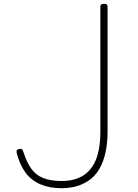

<svg xmlns="http://www.w3.org/2000/svg" viewBox="-20 -973 726 1012"><path d="M305 19Q241 19 193 -1.5Q145 -22 115 -62.5Q85 -103 69 -163Q66 -175 68 -180.5Q70 -186 80 -187Q90 -191 95 -187Q100 -183 104 -170Q121 -117 145 -83.5Q169 -50 208 -34.5Q247 -19 305 -19Q346 -19 379 -29.5Q412 -40 436.5 -61Q461 -82 477 -112.5Q493 -143 501 -185Q509 -227 509 -278V-938Q509 -946 513.5 -949.5Q518 -953 528 -953Q539 -953 543 -949.5Q547 -946 547 -938V-281Q547 -221 537 -173.5Q527 -126 507.5 -89.5Q488 -53 458.5 -29.5Q429 -6 390.5 6.5Q352 19 305 19Z"/></svg>

Font: Playwrite US Modern Thin
Style: Regular
Weight: 250
Designer: Veronika Burian, José Scaglione
Foundry: TypeTogether
Version: Version 1.003